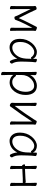

<svg xmlns="http://www.w3.org/2000/svg" viewBox="1389 -1914 696 3514"><g transform="rotate(90 1737.0 -157.0)"><path d="M148 -1Q148 9 133 9Q118 9 104 2Q90 -5 90 -16L92 -106V-422L89 -449L90 -455Q92 -464 107.5 -471.5Q123 -479 134 -479Q145 -479 150.5 -476Q156 -473 159 -465.5Q162 -458 175 -429Q188 -400 214 -346Q244 -283 311 -152Q355 -251 396.5 -332Q438 -413 451 -439Q464 -465 470 -475Q476 -485 486.5 -485Q497 -485 510 -480Q546 -467 546 -456L543 -425V-106L545 -1Q545 8 530.5 8Q516 8 501.5 1Q487 -6 487 -18L489 -106V-402Q403 -240 373 -169.5Q343 -99 343 -92.5Q343 -86 331 -79.5Q319 -73 302 -73Q285 -73 282 -84Q272 -114 261.5 -135.5Q251 -157 228 -202Q174 -308 146 -371V-106Z M1142 -34Q1144 -30 1144 -23Q1144 -16 1133.5 -2.5Q1123 11 1111 11Q1099 11 1089.5 -3.5Q1080 -18 1073 -40Q1056 -90 1054 -126Q1018 -53 962.5 -18.5Q907 16 842.5 16Q778 16 734.5 -32.5Q691 -81 691 -175Q691 -298 769 -393Q805 -436 848.5 -460Q892 -484 932.5 -484Q973 -484 1006.5 -466Q1040 -448 1056 -410Q1058 -456 1058 -475Q1058 -484 1073.5 -484Q1089 -484 1104.5 -477Q1120 -470 1120 -459V-457Q1112 -402 1109.5 -306.5Q1107 -211 1107 -195.5Q1107 -180 1109 -152Q1112 -81 1142 -34ZM1021 -156Q1055 -222 1055 -334Q1055 -361 1056 -386Q1051 -376 1041.5 -376Q1032 -376 1029 -380Q1010 -409 985 -422.5Q960 -436 932 -436Q904 -436 870.5 -416.5Q837 -397 809 -362Q748 -286 748 -180Q748 -103 777 -68.5Q806 -34 853 -34Q900 -34 945.5 -66Q991 -98 1021 -156Z M1355 162Q1355 171 1341 171Q1327 171 1311.5 163.5Q1296 156 1296 144L1298 55V-368Q1298 -421 1295 -472Q1295 -481 1309.5 -481Q1324 -481 1339.5 -473.5Q1355 -466 1355 -454Q1355 -454 1354 -401Q1354 -384 1354 -372L1353 -360Q1388 -435 1471 -468Q1510 -484 1549 -484Q1630 -484 1674 -430Q1718 -376 1718 -278Q1718 -162 1654 -74Q1588 15 1487 15Q1449 15 1410.5 -2.5Q1372 -20 1352 -54V56ZM1480 -33Q1534 -33 1574.5 -67.5Q1615 -102 1637.5 -157Q1660 -212 1660 -282.5Q1660 -353 1630 -393.5Q1600 -434 1553.5 -434Q1507 -434 1466.5 -410.5Q1426 -387 1396.5 -346Q1367 -305 1356 -252Q1352 -235 1352 -100Q1356 -102 1360 -102Q1372 -102 1386.5 -80.5Q1401 -59 1427 -46Q1453 -33 1480 -33Z M2261 0Q2261 9 2247 9Q2233 9 2217.5 1.5Q2202 -6 2202 -18L2204 -106V-395Q2090 -215 1948 -26Q1939 -14 1931.5 -1.5Q1924 11 1908.5 11Q1893 11 1877 -2Q1861 -15 1861 -29V-31Q1864 -58 1864 -86V-364L1861 -471Q1861 -480 1875.5 -480Q1890 -480 1905 -472.5Q1920 -465 1920 -453L1918 -364V-78Q1988 -168 2064 -279Q2140 -390 2163 -426.5Q2186 -463 2190 -472Q2194 -481 2205 -481Q2216 -481 2229 -476Q2262 -465 2262 -452L2258 -415V-106Z M2858 -34Q2860 -30 2860 -23Q2860 -16 2849.5 -2.5Q2839 11 2827 11Q2815 11 2805.5 -3.5Q2796 -18 2789 -40Q2772 -90 2770 -126Q2734 -53 2678.5 -18.5Q2623 16 2558.5 16Q2494 16 2450.5 -32.5Q2407 -81 2407 -175Q2407 -298 2485 -393Q2521 -436 2564.5 -460Q2608 -484 2648.5 -484Q2689 -484 2722.5 -466Q2756 -448 2772 -410Q2774 -456 2774 -475Q2774 -484 2789.5 -484Q2805 -484 2820.5 -477Q2836 -470 2836 -459V-457Q2828 -402 2825.5 -306.5Q2823 -211 2823 -195.5Q2823 -180 2825 -152Q2828 -81 2858 -34ZM2737 -156Q2771 -222 2771 -334Q2771 -361 2772 -386Q2767 -376 2757.5 -376Q2748 -376 2745 -380Q2726 -409 2701 -422.5Q2676 -436 2648 -436Q2620 -436 2586.5 -416.5Q2553 -397 2525 -362Q2464 -286 2464 -180Q2464 -103 2493 -68.5Q2522 -34 2569 -34Q2616 -34 2661.5 -66Q2707 -98 2737 -156Z M3075 -2Q3075 7 3061 7Q3047 7 3031.5 -0.5Q3016 -8 3016 -20L3018 -108V-210Q3007 -212 2997.5 -226.5Q2988 -241 2988 -254Q2988 -267 3000 -267H3018V-367L3015 -474Q3015 -483 3029.5 -483Q3044 -483 3059 -475.5Q3074 -468 3074 -456L3072 -367V-266Q3076 -267 3080 -267H3086L3248 -275Q3263 -276 3281.5 -278Q3300 -280 3310 -280Q3320 -280 3328 -270V-367L3325 -474Q3325 -483 3339.5 -483Q3354 -483 3369 -475.5Q3384 -468 3384 -456L3382 -367V-108L3385 -2Q3385 7 3371 7Q3357 7 3341.5 -0.5Q3326 -8 3326 -20L3328 -108V-226H3249L3087 -218L3072 -217V-108Q3072 -108 3075 -2Z"/></g></svg>

Font: LXGW WenKai TC Light
Style: Regular
Weight: 300
Designer: LXGW / Fontworks Inc.
Foundry: LXGW / Fontworks Inc.
Version: Version 1.330